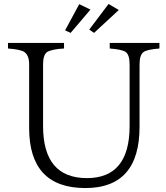

<svg xmlns="http://www.w3.org/2000/svg" viewBox="-20 -929 832 962"><path d="M20 -713.9H300.8V-686Q238.3 -682.6 215.8 -668Q195.8 -653.8 195.8 -606V-297.9Q195.8 -36.6 415.5 -36.6Q629.4 -36.6 629.4 -297.9V-606Q629.4 -654.8 609.4 -668.9Q591.3 -681.2 529.8 -686V-713.9H778.8V-686Q717.8 -681.2 700.2 -668.9Q679.2 -655.3 679.2 -606V-293.9Q679.2 13.2 407.7 13.2Q126 13.2 126 -288.1V-606Q126 -652.8 101.1 -668.9Q83 -681.2 20 -686ZM523.9 -909.2 575.2 -878.9 451.2 -764.2 427.2 -780.8ZM377 -908.2 433.1 -880.9 334 -764.2 306.2 -776.9Z"/></svg>

Font: I.Ming
Style: Regular
Weight: 400
Designer: Ichiten Fonts Project
Version: Version 5.10 Mar 24, 2018